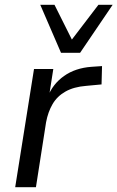

<svg xmlns="http://www.w3.org/2000/svg" viewBox="-20 -776 487 796"><path d="M43 0 121 -490H201L183 -375H178Q199 -428 245.5 -461Q292 -494 359 -499L403 -502L401 -426L337 -420Q286 -416 251.5 -396.5Q217 -377 198 -344.5Q179 -312 171 -269L129 0ZM233 -557 147 -756H206L278 -612L388 -756H447L312 -557Z"/></svg>

Font: Nunito Sans 10pt
Style: Italic
Weight: 400
Italic angle: -9°
Designer: Vernon Adams
Foundry: Vernon Adams
Version: Version 3.101;gftools[0.9.27]